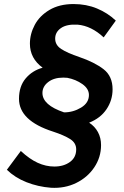

<svg xmlns="http://www.w3.org/2000/svg" viewBox="-20 -753 616 950"><path d="M537 -311Q537 -257 507 -212.5Q477 -168 421 -146Q449 -128 464.5 -99.5Q480 -71 480 -35Q480 25 446.5 75Q413 125 356.5 152.5Q300 180 232 176Q168 171 111 148.5Q54 126 14 87L83 -6Q126 34 166.5 52.5Q207 71 249 71Q295 71 326 48.5Q357 26 357 -14Q357 -46 327 -65Q297 -84 242 -102Q74 -156 74 -264Q74 -326 107 -365Q140 -404 191 -418Q128 -464 128 -537Q128 -585 152 -630Q176 -675 225 -704Q274 -733 344 -733Q407 -733 460 -711Q513 -689 553 -651L493 -568Q432 -625 364 -631Q310 -634 281.5 -614Q253 -594 253 -562Q253 -530 283 -510.5Q313 -491 372 -471Q448 -445 492.5 -410.5Q537 -376 537 -311ZM297 -197Q342 -197 381 -220.5Q420 -244 420 -283Q420 -314 387.5 -337Q355 -360 313 -368Q306 -369 293 -369Q247 -369 218.5 -347Q190 -325 190 -293Q190 -233 297 -197Z"/></svg>

Font: Josefin Sans SemiBold
Style: Italic
Weight: 600
Italic angle: -7°
Designer: Santiago Orozco
Foundry: Typemade
Version: Version 2.000